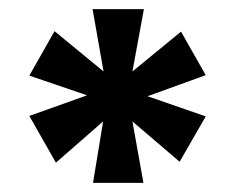

<svg xmlns="http://www.w3.org/2000/svg" viewBox="-20 -759 512 419"><path d="M269 -603 375 -690 429 -595 302 -549 429 -505 372 -406 269 -494 293 -360H183L205 -494L102 -404L44 -506L170 -551L44 -594L99 -691L206 -603L182 -739H294Z"/></svg>

Font: Albert Sans ExtraBold
Style: Regular
Weight: 800
Designer: Andreas Rasmussen
Foundry: a.Foundry
Version: Version 1.025